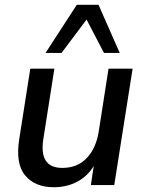

<svg xmlns="http://www.w3.org/2000/svg" viewBox="-20 -776 609 805"><path d="M205 9Q127 9 85.5 -40.5Q44 -90 61 -195L107 -488H208L162 -195Q142 -72 241 -72Q305 -72 344 -113.5Q383 -155 394 -225L435 -488H536L459 0H361L373 -80Q347 -37 303.5 -14Q260 9 205 9ZM171 -554 302 -756H393L482 -554H416L343 -694L238 -554Z"/></svg>

Font: Nunito Sans SemiBold
Style: Italic
Weight: 600
Italic angle: -9°
Designer: Vernon Adams
Foundry: Vernon Adams
Version: Version 3.006; ttfautohint (v1.8.3)